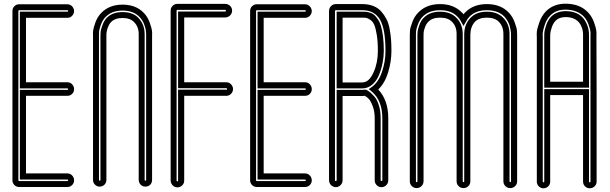

<svg xmlns="http://www.w3.org/2000/svg" viewBox="-20 -815 3285 1034"><path d="M343 192H83Q68 192 57.5 181.5Q47 171 47 156V-756Q47 -771 57.5 -781.5Q68 -792 83 -792H343Q353 -792 361 -787Q369 -782 374 -773.5Q379 -765 379 -756Q379 -741 368.5 -730Q358 -719 343 -719H120V-372H343Q358 -372 368.5 -361Q379 -350 379 -335Q379 -320 368.5 -309.5Q358 -299 343 -299H120V119H343Q358 119 368.5 130Q379 141 379 156Q379 171 368.5 181.5Q358 192 343 192ZM83 -760Q79 -760 79 -756V156Q79 160 83 160H343Q347 160 347 156Q347 152 343 152H87V-331H343Q347 -331 347 -335Q347 -339 343 -339H87V-752H343Q347 -752 347 -756Q347 -760 343 -760Z M640 -790Q712 -790 754 -746Q775 -725 786 -694Q797 -663 798.5 -649.5Q800 -636 799 -627V154Q799 164 794.5 172.5Q790 181 781.5 185.5Q773 190 763 190Q753 190 745 185.5Q737 181 732 172.5Q727 164 727 154V-628Q728 -670 702 -696Q681 -718 640 -718Q599 -718 578 -696Q571 -689 566 -679Q561 -669 558.5 -661Q556 -653 554.5 -644Q553 -635 553 -632Q553 -629 553 -627V154Q553 169 542.5 179.5Q532 190 517 190Q502 190 491.5 179.5Q481 169 481 154V-626Q480 -636 481.5 -650Q483 -664 494 -694.5Q505 -725 526 -746Q569 -790 640 -790ZM767 154V-627Q767 -629 767 -631Q767 -633 766.5 -640Q766 -647 765 -654Q764 -661 761 -670.5Q758 -680 754.5 -688.5Q751 -697 745 -706.5Q739 -716 731 -724Q698 -758 640 -758Q582 -758 549 -724Q532 -707 523 -681Q514 -655 513.5 -644.5Q513 -634 513 -627V-626V154Q513 158 517 158Q521 158 521 154V-627Q521 -634 522 -644.5Q523 -655 531.5 -679Q540 -703 555 -719Q586 -750 640 -750Q695 -750 725 -719Q760 -683 759 -627V154Q759 158 763 158Q767 158 767 154Z M935 194Q925 194 917 189Q909 184 904 175.5Q899 167 899 157V-757Q899 -773 909.5 -783.5Q920 -794 935 -794H1193Q1208 -794 1219 -783.5Q1230 -773 1230 -757Q1230 -748 1225 -739.5Q1220 -731 1211.5 -726Q1203 -721 1193 -721H972V-372H1199Q1209 -372 1217 -367Q1225 -362 1230 -353.5Q1235 -345 1235 -336Q1235 -321 1224.5 -310Q1214 -299 1199 -299H972V157Q972 173 961 183.5Q950 194 935 194ZM935 -762Q931 -762 931 -757V157Q931 162 935 162Q939 162 939 157V-332H1199Q1203 -332 1203 -336Q1203 -340 1199 -340H939V-753H1193Q1197 -753 1197 -757.5Q1197 -762 1193 -762Z M1623 192H1363Q1348 192 1337.5 181.5Q1327 171 1327 156V-756Q1327 -771 1337.5 -781.5Q1348 -792 1363 -792H1623Q1633 -792 1641 -787Q1649 -782 1654 -773.5Q1659 -765 1659 -756Q1659 -741 1648.5 -730Q1638 -719 1623 -719H1400V-372H1623Q1638 -372 1648.5 -361Q1659 -350 1659 -335Q1659 -320 1648.5 -309.5Q1638 -299 1623 -299H1400V119H1623Q1638 119 1648.5 130Q1659 141 1659 156Q1659 171 1648.5 181.5Q1638 192 1623 192ZM1363 -760Q1359 -760 1359 -756V156Q1359 160 1363 160H1623Q1627 160 1627 156Q1627 152 1623 152H1367V-331H1623Q1627 -331 1627 -335Q1627 -339 1623 -339H1367V-752H1623Q1627 -752 1627 -756Q1627 -760 1623 -760Z M1998 156V-178Q1998 -216 1987 -244Q1976 -272 1966 -282.5Q1956 -293 1945 -299Q1938 -298 1931 -298H1825V156Q1825 166 1820 174.5Q1815 183 1806.5 188Q1798 193 1788.5 193Q1779 193 1770.5 188Q1762 183 1757 174.5Q1752 166 1752 156V-756Q1752 -771 1762.5 -782Q1773 -793 1789 -793H1931Q1965 -793 1991 -782.5Q2017 -772 2033.5 -753Q2050 -734 2061.5 -711.5Q2073 -689 2078.5 -658.5Q2084 -628 2086 -601Q2088 -574 2088 -541Q2088 -484 2070.5 -426Q2053 -368 2017 -333Q2071 -276 2071 -178V156Q2071 171 2060.5 182Q2050 193 2034.5 193Q2019 193 2008.5 182Q1998 171 1998 156ZM1950 -332 1955 -330Q1963 -326 1972.5 -318.5Q1982 -311 1996.5 -294.5Q2011 -278 2020.5 -247.5Q2030 -217 2030 -178V156Q2030 160 2034.5 160Q2039 160 2039 156V-178Q2039 -274 1982 -322L1966 -335L1983 -347Q2018 -372 2037 -427.5Q2056 -483 2056 -541Q2056 -658 2026.5 -709Q1997 -760 1931 -760H1789Q1784 -760 1784 -756V156Q1784 160 1788.5 160Q1793 160 1793 156V-331H1931Q1938 -331 1945 -332ZM1931 -339H1793V-752H1931Q1943 -752 1950.5 -751.5Q1958 -751 1972 -747Q1986 -743 1994.5 -735.5Q2003 -728 2014 -712.5Q2025 -697 2031.5 -675.5Q2038 -654 2042.5 -619.5Q2047 -585 2047 -541Q2047 -510 2040.5 -476.5Q2034 -443 2021 -411Q2008 -379 1984.5 -359Q1961 -339 1931 -339ZM1825 -371H1931Q1968 -371 1992 -426Q2015 -477 2015 -541Q2015 -592 2009 -628Q2003 -664 1995.5 -681.5Q1988 -699 1974.5 -708Q1961 -717 1953 -718.5Q1945 -720 1931 -720H1825Z M2350 -793Q2423 -793 2467 -748Q2472 -744 2476 -738Q2481 -744 2485 -748Q2529 -793 2602 -793Q2676 -793 2719 -748Q2740 -727 2751.5 -695.5Q2763 -664 2764 -650Q2765 -636 2765 -627V161Q2765 177 2754 187.5Q2743 198 2728 198Q2713 198 2702 187.5Q2691 177 2691 161V-629Q2692 -672 2666 -698Q2644 -720 2602 -720Q2560 -720 2538 -698Q2514 -672 2513 -629V-628V-627V161Q2513 177 2502 187.5Q2491 198 2476 198Q2461 198 2450 187.5Q2439 177 2439 161V-629Q2440 -672 2414 -698Q2392 -720 2350 -720Q2308 -720 2287 -698Q2275 -686 2268.5 -667.5Q2262 -649 2261.5 -641Q2261 -633 2261 -628V161Q2261 171 2256 179.5Q2251 188 2242.5 193Q2234 198 2224 198Q2209 198 2198 187.5Q2187 177 2187 161V-627Q2187 -637 2188 -651Q2189 -665 2200.5 -696Q2212 -727 2233 -748Q2277 -793 2350 -793ZM2476 -675 2462 -701Q2454 -715 2443 -726Q2410 -760 2350 -760Q2291 -760 2257 -726Q2240 -709 2230.5 -683Q2221 -657 2220.5 -645.5Q2220 -634 2220 -628V-627V161Q2220 166 2224 166Q2228 166 2228 161V-628Q2228 -635 2229 -645.5Q2230 -656 2238.5 -680.5Q2247 -705 2263 -720Q2294 -752 2350 -752Q2406 -752 2437 -720Q2473 -685 2472 -628V161Q2472 166 2476 166Q2480 166 2480 161V-629Q2480 -685 2515 -720Q2546 -752 2602 -752Q2658 -752 2689 -720Q2725 -685 2724 -628V161Q2724 166 2728 166Q2732 166 2732 161V-628Q2732 -631 2732 -635Q2732 -639 2730 -651.5Q2728 -664 2725 -675.5Q2722 -687 2714 -701Q2706 -715 2696 -726Q2662 -760 2602 -760Q2543 -760 2509 -726Q2498 -715 2491 -701Z M3031 -755Q3109 -753 3138 -690Q3153 -659 3152 -625V-343H2911V-617Q2911 -626 2911.5 -638.5Q2912 -651 2921.5 -679.5Q2931 -708 2949 -726Q2979 -756 3031 -755ZM3120 -625Q3121 -652 3109 -677Q3088 -721 3030 -723Q2992 -724 2972 -703Q2959 -690 2951.5 -667.5Q2944 -645 2943.5 -634Q2943 -623 2943 -618V-375H3120ZM3192 -624 3193 -338V163Q3193 178 3182 188.5Q3171 199 3156 199Q3141 199 3130.5 188.5Q3120 178 3120 163V-303H2943V163Q2943 178 2932.5 188.5Q2922 199 2907 199Q2892 199 2881.5 188.5Q2871 178 2871 163V-617Q2870 -627 2871 -643Q2872 -659 2884.5 -694.5Q2897 -730 2920 -754Q2963 -797 3032 -795Q3105 -793 3147 -748Q3168 -726 3179 -695Q3190 -664 3191.5 -649Q3193 -634 3192 -624ZM3160 163V-624Q3161 -632 3160 -643.5Q3159 -655 3150 -681.5Q3141 -708 3124 -726Q3090 -761 3031 -763Q2976 -765 2943 -731Q2924 -712 2914 -682Q2904 -652 2903 -638.5Q2902 -625 2903 -617V163Q2903 167 2907 167Q2911 167 2911 163V-335H3152V163Q3152 167 3156 167Q3160 167 3160 163Z"/></svg>

Font: Soda Fountain
Style: Inline
Weight: 400
Version: Version 1.0